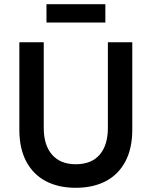

<svg xmlns="http://www.w3.org/2000/svg" viewBox="-20 -882 721 913"><path d="M340 11Q259 11 199 -20Q139 -51 105.5 -113Q72 -175 72 -265V-681H188V-274Q188 -192 227.5 -146.5Q267 -101 340 -101Q415 -101 454 -146.5Q493 -192 493 -274V-681H609V-265Q609 -175 575.5 -113Q542 -51 482 -20Q422 11 340 11ZM481 -775H201V-862H481Z"/></svg>

Font: Gabarito Medium
Style: Regular
Weight: 500
Designer: Leandro Assis / Alvaro Franca / Felipe Casaprima
Foundry: Naipe Foundry
Version: Version 1.000